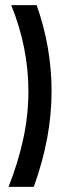

<svg xmlns="http://www.w3.org/2000/svg" viewBox="-20 -731 236 749"><path d="M13.2 -2Q51.3 -98.1 71 -190.2Q90.8 -282.2 90.8 -375Q90.8 -544.9 23.9 -710.9H123Q181.2 -545.9 181.2 -376Q181.2 -284.2 164.1 -192.1Q147 -100.1 111.8 -2Z"/></svg>

Font: Fundamental  Brigade Condensed
Style: Regular
Weight: 400
Width: 3
Designer: Peter Wiegel, original typeface by Carl Albert Fahrenwaldt 1901
Foundry: Peter Wiegel
Version: Version 0.000 2012 initial release